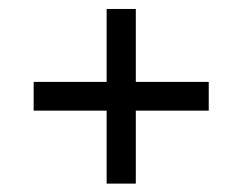

<svg xmlns="http://www.w3.org/2000/svg" viewBox="-20 -495 552 437"><path d="M222.7 -243.2H56.6V-308.6H222.7V-474.6H289.1V-308.6H455.1V-243.2H289.1V-77.1H222.7Z"/></svg>

Font: Altinn-DIN
Style: Regular
Weight: 400
Designer: Charles Nix
Foundry: Altinn
Version: Version 2.00